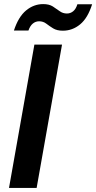

<svg xmlns="http://www.w3.org/2000/svg" viewBox="-20 -918 470 938"><path d="M24 0 148 -700H283L159 0ZM48 -769Q70 -836 107.5 -867Q145 -898 191 -898Q220 -898 238 -886.5Q256 -875 271.5 -863.5Q287 -852 307 -852Q324 -852 337.5 -863Q351 -874 358 -897H430Q409 -830 371.5 -799Q334 -768 287 -768Q258 -768 239.5 -779.5Q221 -791 206 -802.5Q191 -814 171 -814Q154 -814 140.5 -803Q127 -792 119 -769Z"/></svg>

Font: DM Sans 18pt
Style: Bold Italic
Weight: 700
Italic angle: -10°
Designer: Colophon Foundry, Jonny Pinhorn
Foundry: Colophon Foundry
Version: Version 4.004;gftools[0.9.30]